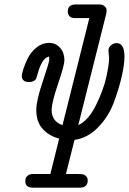

<svg xmlns="http://www.w3.org/2000/svg" viewBox="-20 -631 586 873"><path d="M79.1 -287.1Q79.1 -294.9 85.9 -316.4Q92.8 -337.9 106.4 -366Q120.1 -394 146 -415Q171.9 -436 202.9 -436Q233.9 -436 253.4 -413.6Q272.9 -391.1 272.9 -356.9Q272.9 -335 243.9 -249.5Q214.8 -164.1 214.8 -130.9Q214.8 -79.1 264.2 -62L386.2 -548.8H320.8Q302.7 -548.8 295.4 -557.9Q288.1 -566.9 288.1 -578.1Q288.1 -611.3 325.2 -610.8H430.2Q444.3 -610.8 452.6 -605Q460.9 -599.1 462.9 -593.5Q464.8 -587.9 464.8 -582Q464.8 -574.2 460.9 -560.1L335.9 -62Q381.8 -83 416 -152.1Q450.2 -221.2 463.1 -279.5Q476.1 -337.9 476.1 -367.2Q476.1 -373 474.6 -384.5Q473.1 -396 473.1 -400.9Q473.1 -416 485.1 -425.5Q497.1 -435.1 509.8 -435.1Q545.9 -435.1 545.9 -373Q545.9 -337.9 533.4 -283Q521 -228 497.1 -164.1Q473.1 -100.1 425.5 -51.5Q377.9 -2.9 318.8 4.9L279.8 160.2H335Q356.9 160.2 363.8 164.1Q378.9 172.9 378.9 189Q378.9 222.2 342.8 222.2H129.9Q94.7 222.2 95.2 192.9Q95.2 187 96.7 180.4Q98.1 173.8 106.7 167Q115.2 160.2 129.9 160.2H209L249 -1Q204.1 -12.2 174.6 -44.2Q145 -76.2 145 -130.9Q145 -173.8 174.6 -261Q204.1 -348.1 204.1 -360.8Q204.1 -369.6 203.1 -374Q185.1 -370.1 173.1 -350.1Q161.1 -330.1 153.6 -303.5Q146 -276.9 145 -274.9Q136.2 -257.8 111.8 -257.8Q79.1 -258.3 79.1 -287.1Z"/></svg>

Font: CMU Typewriter Text
Style: Italic
Weight: 500
Italic angle: -14.04°
Version: Version 0.7.0